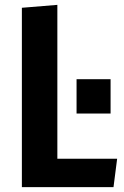

<svg xmlns="http://www.w3.org/2000/svg" viewBox="-20 -770 509 790"><path d="M70 0V-738L216 -750V-117H462L447 0ZM295 -303V-444H435V-303Z"/></svg>

Font: Francois One
Style: Regular
Weight: 400
Designer: Vernon Adams
Foundry: Vernon Adams
Version: Version 2.000